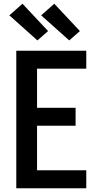

<svg xmlns="http://www.w3.org/2000/svg" viewBox="-20 -1006 540 1026"><path d="M67 0V-735H441V-639H178V-430H384V-334H178V-96H441V0ZM350 -790 200 -924 270 -986 407 -840ZM180 -790 30 -924 100 -986 237 -840Z"/></svg>

Font: Iosevka
Style: Bold
Weight: 700
Monospace: yes
Designer: Belleve Invis
Foundry: Belleve Invis
Version: Version 32.5.0; ttfautohint (v1.8.4)